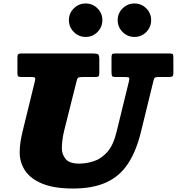

<svg xmlns="http://www.w3.org/2000/svg" viewBox="-20 -1057 1015 1102"><path d="M752 -845Q791.5 -845 819.5 -873.2Q847.5 -901.5 847.5 -941.5Q847.5 -981 819.5 -1009Q791.5 -1037 751.5 -1037Q712 -1037 683.8 -1009Q655.5 -981 655.5 -941.5Q655.5 -901.5 683.8 -873.2Q712 -845 752 -845ZM472 -845Q511.5 -845 539.5 -873.2Q567.5 -901.5 567.5 -941.5Q567.5 -981 539.5 -1009Q511.5 -1037 471.5 -1037Q432 -1037 403.8 -1009Q375.5 -981 375.5 -941.5Q375.5 -901.5 403.8 -873.2Q432 -845 472 -845ZM418.5 -587Q423 -606.5 428 -610.8Q433 -615 458 -615H525Q541 -615 545.5 -619.2Q550 -623.5 550 -640V-718.5Q550 -740.5 542.8 -745.2Q535.5 -750 515 -750H103Q90 -750 85 -746.2Q80 -742.5 80 -728.5V-639Q80 -623.5 84 -619.2Q88 -615 103 -615H158Q177.5 -615 180.8 -610.8Q184 -606.5 180.5 -592L109 -300Q101.5 -269 97.2 -239.5Q93 -210 93 -182Q93 -124.5 124.2 -77.5Q155.5 -30.5 223 -2.8Q290.5 25 399 25Q513 25 589.8 -10Q666.5 -45 714.2 -117Q762 -189 789 -300L861.5 -596Q864.5 -608.5 869.8 -611.8Q875 -615 891 -615H952Q964 -615 969.5 -618.8Q975 -622.5 975 -635V-725Q975 -740 972.5 -745Q970 -750 955 -750H641Q625.5 -750 622.8 -744.8Q620 -739.5 620 -724V-645Q620 -626.5 623.2 -620.8Q626.5 -615 645 -615H699Q719.5 -615 721.5 -609.8Q723.5 -604.5 719.5 -588L649 -300Q630.5 -223.5 595.8 -184.5Q561 -145.5 518.5 -131.8Q476 -118 434 -118Q378 -118 356.5 -144.8Q335 -171.5 335 -205Q335 -224.5 338 -251.2Q341 -278 349 -310Z"/></svg>

Font: Besley Black
Style: Italic
Weight: 900
Italic angle: -13°
Designer: Owen Earl
Foundry: indestructible type*
Version: Version 2.001